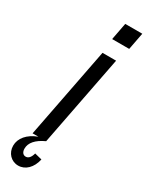

<svg xmlns="http://www.w3.org/2000/svg" viewBox="-244 -712 707 917"><g transform="rotate(30 109.5 -253.0)"><path d="M27 0H59C6 20 -24 56 -24 97C-24 137 5 168 44 168C83 168 115 137 126 87L86 77C80 100 69 113 54 113C39 113 30 101 30 82C30 50 54 22 102 0L199 -500H124ZM131 -580H225L243 -674H149Z"/></g></svg>

Font: Uncut Sans
Style: Italic
Weight: 400
Italic angle: -11°
Designer: Kasper Nordkvist
Foundry: UNCUT.wtf
Version: Version 1.304;Glyphs 3.2 (3246)